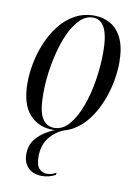

<svg xmlns="http://www.w3.org/2000/svg" viewBox="-87 -604 644 892"><g transform="rotate(10 235.0 -158.0)"><path d="M187 10Q118 10 75.5 -38Q33 -86 33 -185Q33 -229 42.5 -278.5Q52 -328 72 -375.5Q92 -423 122 -461.5Q152 -500 193 -523Q234 -546 286 -546Q328 -546 362.5 -526Q397 -506 417 -463Q437 -420 437 -350Q437 -307 427.5 -258Q418 -209 398.5 -161.5Q379 -114 349.5 -75Q320 -36 279.5 -13Q239 10 187 10ZM191 0Q231 0 261.5 -36Q292 -72 313 -129.5Q334 -187 344.5 -254.5Q355 -322 355 -385Q355 -462 336.5 -499Q318 -536 280 -536Q243 -536 212 -501Q181 -466 159.5 -408.5Q138 -351 126 -282.5Q114 -214 114 -147Q114 -66 134 -33Q154 0 191 0ZM175 230Q132 230 108.5 206Q85 182 85 143Q85 101 107 73Q129 45 161 27Q193 9 222 0H248Q202 16 172.5 52Q143 88 143 144Q143 184 158 200Q173 216 194 216Q207 216 218 212.5Q229 209 239 203L237 214Q206 230 175 230Z"/></g></svg>

Font: Noto Serif Display ExtraCondensed
Style: Italic
Weight: 400
Width: 2
Italic angle: -12°
Designer: Monotype Design Team
Foundry: Monotype Imaging Inc.
Version: Version 2.009